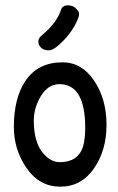

<svg xmlns="http://www.w3.org/2000/svg" viewBox="-20 -700 443 721"><path d="M209 -663Q215 -680 234.5 -680Q254 -680 265.5 -668Q277 -656 277 -648.5Q277 -641 275 -636Q259 -591 221.5 -551Q184 -511 164 -511Q144 -511 134 -521Q124 -531 124 -544.5Q124 -558 140 -570Q193 -614 209 -663ZM215 -466Q287 -466 333.5 -397Q380 -328 380 -231.5Q380 -135 332.5 -67Q285 1 206.5 1Q128 1 80 -68.5Q32 -138 32 -223Q32 -332 76 -397Q123 -466 215 -466ZM203 -384Q161 -384 134 -340Q107 -296 107 -247Q107 -171 137 -131Q167 -91 205 -91Q273 -91 292 -150Q300 -178 300 -220Q300 -384 203 -384Z"/></svg>

Font: Patrick Hand
Style: Regular
Weight: 400
Designer: Patrick Wagesreiter
Foundry: Patrick Wagesreiter
Version: Version 1.003;PS 001.003;hotconv 1.0.70;makeotf.lib2.5.58329